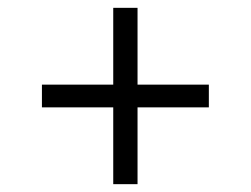

<svg xmlns="http://www.w3.org/2000/svg" viewBox="-20 -575 640 490"><path d="M269 -105H331V-301H513V-359H331V-555H269V-359H87V-301H269V-105Z"/></svg>

Font: Source Code Variable
Style: Italic
Weight: 400
Italic angle: -11°
Monospace: yes
Designer: Paul D. Hunt, Teo Tuominen
Foundry: Adobe Systems Incorporated
Version: Version 1.005;PS 1.0;hotconv 16.6.54;makeotf.lib2.5.65590